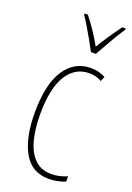

<svg xmlns="http://www.w3.org/2000/svg" viewBox="-148 -819 610 885"><g transform="rotate(20 156.5 -376.5)"><path d="M212 10Q127 10 87 -62Q47 -134 47 -256Q47 -394 93.5 -465.5Q140 -537 221 -537Q262 -537 293 -519L283 -496Q257 -512 222 -512Q153 -512 113 -448.5Q73 -385 73 -257Q73 -186 87.5 -131Q102 -76 133.5 -45.5Q165 -15 215 -15Q253 -15 292 -32V-6Q276 1 254 5.5Q232 10 212 10ZM195 -606Q182 -631 165.5 -660Q149 -689 133.5 -715Q118 -741 107 -756V-763H123Q143 -738 166 -704Q189 -670 207 -637Q227 -670 247 -699.5Q267 -729 292 -763H308V-756Q286 -724 262.5 -682.5Q239 -641 219 -606Z"/></g></svg>

Font: Noto Sans Gurmukhi ExtraCondensed Thin
Style: Regular
Weight: 100
Width: 2
Designer: Jelle Bosma - Monotype Design Team
Foundry: Monotype Imaging Inc.
Version: Version 2.004; ttfautohint (v1.8.4.7-5d5b)